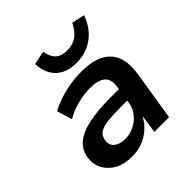

<svg xmlns="http://www.w3.org/2000/svg" viewBox="-196 -882 1041 1041"><g transform="rotate(-45 324.0 -362.0)"><path d="M229 10Q172 10 131.5 -12Q91 -34 70.5 -71.5Q50 -109 56 -156Q63 -206 99.5 -238Q136 -270 205.5 -285Q275 -300 378 -300H456L445 -224H378Q317 -224 276 -219.5Q235 -215 214 -200Q193 -185 189 -155Q185 -121 208 -102.5Q231 -84 272 -84Q308 -84 340.5 -100Q373 -116 396 -144.5Q419 -173 424 -209L440 -314Q449 -367 421 -391Q393 -415 331 -415Q289 -415 242 -404Q195 -393 143 -365L116 -452Q154 -472 194 -485Q234 -498 276.5 -504.5Q319 -511 363 -511Q439 -511 488.5 -487Q538 -463 559 -414.5Q580 -366 569 -290L523 0H410L425 -102H423Q405 -68 375.5 -42.5Q346 -17 309.5 -3.5Q273 10 229 10ZM377 -562Q328 -562 291.5 -580Q255 -598 235 -633Q215 -668 213 -717L291 -734Q298 -690 321 -668Q344 -646 389 -646Q433 -646 462.5 -667.5Q492 -689 514 -733L588 -717Q570 -666 538.5 -631.5Q507 -597 465.5 -579.5Q424 -562 377 -562Z"/></g></svg>

Font: Nunito Sans 7pt
Style: Bold Italic
Weight: 700
Italic angle: -9°
Version: Version 3.101;gftools[0.9.27]